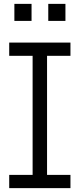

<svg xmlns="http://www.w3.org/2000/svg" viewBox="-20 -972 412 992"><path d="M27.6 -683.6V-752H344V-683.6H223.1V-68.4H344V0H27.6V-68.4H148.5V-683.6ZM54.3 -952H143V-864H54.3ZM229.4 -952H318.1V-864H229.4Z"/></svg>

Font: Hepta Slab ExtraLight
Style: Regular
Weight: 200
Designer: Michael LaGattuta
Foundry: Michael LaGattuta
Version: Version 1.100